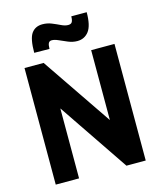

<svg xmlns="http://www.w3.org/2000/svg" viewBox="-122 -922 844 1010"><g transform="rotate(-15 300.0 -417.0)"><path d="M418 -225V-635H545V0H440L161 -412H182V0H55V-635H159L438 -225ZM208 -698 125 -699Q125 -776 145.5 -804.5Q166 -833 205 -833Q231 -833 254.5 -823.5Q278 -814 298.5 -804Q319 -794 336 -794Q352 -794 357.5 -804Q363 -814 363 -834H447Q447 -761 423.5 -730.5Q400 -700 361 -700Q336 -700 312 -710Q288 -720 267 -729.5Q246 -739 231 -739Q218 -739 213 -729Q208 -719 208 -698Z"/></g></svg>

Font: Gemunu Libre ExtraLight ExtraBold
Style: Regular
Weight: 800
Version: Version 1.100